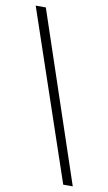

<svg xmlns="http://www.w3.org/2000/svg" viewBox="-83 -737 447 794"><g transform="rotate(10 141.0 -340.5)"><path d="M241.7 14.6 1 -694.8H43.5L281.7 14.6Z"/></g></svg>

Font: Doulos SIL Afr
Style: Regular
Weight: 400
Designer: Walt Agee, Victor Gaultney, Peter Martin, Debbi Hosken, Becca Hirsbrunner
Foundry: SIL International
Version: Version 5.000